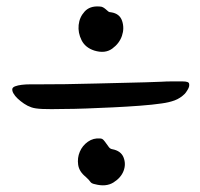

<svg xmlns="http://www.w3.org/2000/svg" viewBox="-20 -652 618 592"><path d="M286 -632Q293 -632 297.5 -629.5Q302 -627 306 -623.5Q310 -620 313.5 -617Q317 -614 323 -614Q349 -610 356.5 -587.5Q364 -565 356 -541.5Q348 -518 326 -502Q304 -486 271 -496Q243 -505 231.5 -528Q220 -551 222.5 -575Q225 -599 241 -616.5Q257 -634 286 -632ZM289 -225Q295 -225 299.5 -220Q304 -215 308 -209Q312 -203 316 -198Q320 -193 326 -192Q353 -187 361 -166.5Q369 -146 361 -125Q353 -104 330 -89.5Q307 -75 273 -84Q262 -86 258.5 -91.5Q255 -97 244 -107Q224 -123 221 -144Q218 -165 226 -184Q234 -203 251 -215Q268 -227 289 -225ZM18 -378Q19 -383 27 -386Q35 -389 47 -390.5Q59 -392 74 -392Q89 -392 104 -392Q137 -392 182 -392.5Q227 -393 277 -394.5Q327 -396 378.5 -397Q430 -398 478 -400Q493 -401 508 -401Q523 -401 543 -401Q562 -401 563 -394Q565 -386 559 -376Q553 -366 550 -363Q536 -349 518.5 -342.5Q501 -336 478 -333Q451 -329 411 -326Q371 -323 329 -321Q287 -319 246.5 -317.5Q206 -316 177 -316Q134 -315 111 -316Q88 -317 77 -321Q65 -325 54 -332.5Q43 -340 34.5 -348Q26 -356 21.5 -364Q17 -372 18 -378Z"/></svg>

Font: Yeon Sung
Style: Regular
Weight: 400
Version: Version 1.001